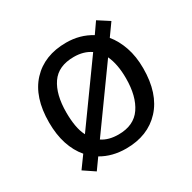

<svg xmlns="http://www.w3.org/2000/svg" viewBox="-137 -704 878 876"><g transform="rotate(-30 302.5 -266.5)"><path d="M551 -269Q551 -136 483.5 -63Q416 10 301 10Q228 10 172 -23L132 33L74 -6L119 -68Q88 -104 71.5 -154.5Q55 -205 55 -269Q55 -402 122 -474Q189 -546 304 -546Q377 -546 435 -510L474 -566L533 -528L488 -465Q517 -430 534 -380.5Q551 -331 551 -269ZM146 -269Q146 -231 151.5 -198.5Q157 -166 170 -141L390 -447Q354 -472 302 -472Q220 -472 183 -418Q146 -364 146 -269ZM460 -269Q460 -343 437 -392L217 -86Q251 -63 303 -63Q384 -63 422 -118.5Q460 -174 460 -269Z"/></g></svg>

Font: Noto Sans Old Hungarian
Style: Regular
Weight: 400
Designer: Monotype Design Team
Foundry: Monotype Imaging Inc.
Version: Version 2.005; ttfautohint (v1.8.4.7-5d5b)